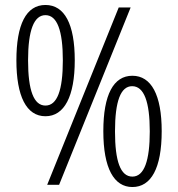

<svg xmlns="http://www.w3.org/2000/svg" viewBox="-20 -744 716 773"><path d="M163 -724C85 -724 46 -645 46 -501C46 -357 86 -276 163 -276C239 -276 281 -356 281 -501C281 -647 240 -724 163 -724ZM506 -714H458L170 0H218ZM163 -683C210 -683 233 -621 233 -501C233 -380 210 -319 163 -319C116 -319 93 -380 93 -501C93 -623 117 -683 163 -683ZM513 -439C437 -439 396 -363 396 -216C396 -66 439 9 513 9C588 9 631 -66 631 -216C631 -362 589 -439 513 -439ZM512 -397C560 -397 583 -334 583 -215C583 -98 561 -33 513 -33C465 -33 443 -95 443 -215C443 -337 466 -397 512 -397Z"/></svg>

Font: Noto Sans Arabic UI Cn Lt
Style: Regular
Weight: 300
Width: 3
Designer: Monotype Design Team, Nadine Chahine and Nizar Qandah
Foundry: Monotype Imaging Inc.
Version: Version 2.010